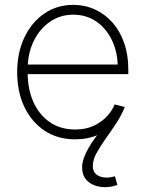

<svg xmlns="http://www.w3.org/2000/svg" viewBox="-20 -564 597 792"><path d="M290 10.7Q217.3 10.7 163.6 -25.1Q109.9 -61 80.3 -123.5Q50.8 -186 50.8 -266.1Q50.8 -346.2 80.3 -408.9Q109.9 -471.7 162.4 -507.8Q214.8 -543.9 282.2 -543.9Q330.1 -543.9 371.3 -525.1Q412.6 -506.3 443.6 -471.4Q474.6 -436.5 491.9 -387.5Q509.3 -338.4 509.3 -277.3V-258.3H76.7V-297.9H484.9L465.8 -283.7Q465.8 -346.7 442.6 -396.2Q419.4 -445.8 378.2 -474.6Q336.9 -503.4 282.2 -503.4Q228 -503.4 185.5 -473.9Q143.1 -444.3 118.7 -393.8Q94.2 -343.3 94.2 -279.3V-263.2Q94.2 -195.8 117.9 -143.1Q141.6 -90.3 185.5 -60.1Q229.5 -29.8 290 -29.8Q333.5 -29.8 366.2 -44.9Q398.9 -60.1 420.9 -84Q442.9 -107.9 453.1 -133.3L494.6 -122.6Q482.4 -87.9 454.6 -57.4Q426.8 -26.9 385 -8.1Q343.3 10.7 290 10.7ZM414.6 208Q373 208 345.9 187Q318.8 166 318.8 126.5Q318.8 106.4 326.9 85Q335 63.5 347.9 41.7Q360.8 20 376.7 -1.2Q392.6 -22.5 408.2 -42.5L494.6 -122.6Q481 -87.9 459 -54.7Q437 -21.5 415 9.3Q393.1 40 377.9 68.1Q362.8 96.2 362.8 120.6Q362.8 144.5 378.4 156.5Q394 168.5 420.4 168.5Q429.7 168.5 438.2 167Q446.8 165.5 454.1 163.1L464.4 199.2Q453.6 202.6 441.4 205.3Q429.2 208 414.6 208Z"/></svg>

Font: Inter 20pt ExtraLight
Style: Regular
Weight: 250
Version: Version 4.001;git-66647c0bb